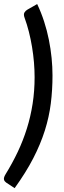

<svg xmlns="http://www.w3.org/2000/svg" viewBox="-39 -800 322 971"><path d="M136 -409.5Q136 -445 132.8 -484.2Q129.5 -523.5 123 -562.8Q116.5 -602 107 -639.5Q97.5 -677 85.5 -709.5Q79 -727 84.5 -736.5Q90 -746 100 -751.5L149 -779.5Q169.5 -736.5 184.2 -690.8Q199 -645 208.2 -598.8Q217.5 -552.5 222 -506.8Q226.5 -461 226.5 -418.5Q226.5 -345.5 218 -277.2Q209.5 -209 187.8 -140Q166 -71 129 0.8Q92 72.5 35 151.5L-7.5 123.5Q-11.5 120.5 -14.5 117Q-17.5 113.5 -18.8 108.5Q-20 103.5 -18.2 97Q-16.5 90.5 -11 81.5Q23.5 25.5 50.8 -32Q78 -89.5 97 -150.2Q116 -211 126 -275.5Q136 -340 136 -409.5Z"/></svg>

Font: Lato Semibold
Style: Italic
Weight: 600
Italic angle: -7°
Designer: Lukasz Dziedzic
Foundry: tyPoland Lukasz Dziedzic
Version: Version 2.006; 2014-01-15